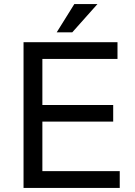

<svg xmlns="http://www.w3.org/2000/svg" viewBox="-20 -918 658 938"><path d="M187 -630V-405H533V-324H187V-82H565V0H95V-712H554V-630ZM257 -760 343 -898H456L333 -760Z"/></svg>

Font: CST
Style: Regular
Weight: 400
Version: Version 1.00